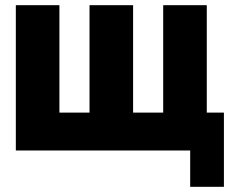

<svg xmlns="http://www.w3.org/2000/svg" viewBox="-20 -580 893 740"><path d="M493 -560V-146H609V-560H777V-146H843V140H713V0H41V-560H209V-146H325V-560Z"/></svg>

Font: Tektur SemiCondensed
Style: Bold
Weight: 700
Width: 4
Designer: Adam Jagosz
Foundry: Adam Jagosz
Version: Version 1.005;gftools[0.9.30]